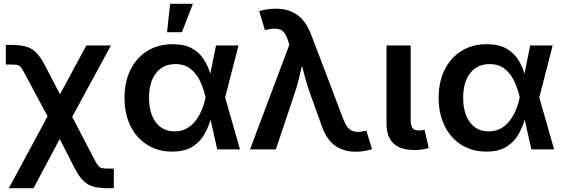

<svg xmlns="http://www.w3.org/2000/svg" viewBox="-20 -785 2966 1009"><path d="M26.4 204.1 230 -173.8 112.8 -393.1Q99.1 -418.5 91.1 -429.4Q83 -440.4 72 -443.1Q61 -445.8 39.6 -445.8H10.7V-548.8H39.6Q86.4 -548.8 117.2 -540Q147.9 -531.2 170.7 -508.1Q193.4 -484.9 215.8 -441.9L295.4 -289.6L433.6 -545.9H563L359.4 -170.9L476.1 52.7Q487.8 75.7 496.3 85.9Q504.9 96.2 516.6 98.6Q528.3 101.1 549.3 101.1H578.1V204.1H549.3Q502 204.1 471.2 195.8Q440.4 187.5 418 165.3Q395.5 143.1 373.5 101.1L293.9 -54.7L156.2 204.1Z M884.8 11.7Q810.1 11.7 753.7 -23.9Q697.3 -59.6 665.8 -123Q634.3 -186.5 634.3 -271Q634.3 -355.5 666 -418.9Q697.8 -482.4 754.6 -517.6Q811.5 -552.7 887.2 -552.7Q951.2 -552.7 991 -529.5Q1030.8 -506.3 1052.7 -470.7Q1074.7 -435.1 1085.4 -397.5L1115.2 -545.9H1233.4L1163.1 -272.9L1241.2 0H1121.6L1086.4 -156.2Q1075.7 -117.7 1053.7 -78.9Q1031.7 -40 991.5 -14.2Q951.2 11.7 884.8 11.7ZM1060.5 -272.9 1060.1 -274.4Q1051.8 -312.5 1034.2 -352.8Q1016.6 -393.1 984.6 -420.7Q952.6 -448.2 901.9 -448.2Q837.4 -448.2 800.3 -401.1Q763.2 -354 763.2 -271.5Q763.2 -189 799.1 -141.8Q835 -94.7 897.5 -94.7Q935.5 -94.7 963.6 -111.3Q991.7 -127.9 1011.2 -155Q1030.8 -182.1 1042.7 -212.9Q1054.7 -243.7 1060.1 -271.5ZM857.9 -615.7 874 -765.1H993.7L936 -615.7Z M1293.9 0 1500.5 -549.3 1493.7 -571.3Q1479 -618.2 1454.1 -628.9Q1429.2 -639.6 1385.3 -629.9L1372.1 -627L1342.3 -726.1Q1356 -731.9 1380.4 -735.6Q1404.8 -739.3 1429.7 -739.3Q1496.6 -739.3 1542.2 -707Q1587.9 -674.8 1615.7 -601.6L1784.2 -158.7Q1802.2 -110.8 1827.9 -98.9Q1853.5 -86.9 1890.6 -95.2L1905.3 -98.1L1935.1 -1.5Q1921.9 3.9 1898.4 8.1Q1875 12.2 1848.6 12.2Q1785.2 12.2 1740.2 -20Q1695.3 -52.2 1669.9 -126L1608.4 -296.9Q1595.7 -333 1585.7 -368.2Q1575.7 -403.3 1566.9 -439.5Q1558.6 -403.3 1550 -367.9Q1541.5 -332.5 1529.3 -296.9L1429.7 0Z M2160.2 3.4Q2084 3.4 2047.6 -31.5Q2011.2 -66.4 2011.2 -134.8V-545.9H2138.2V-155.8Q2138.2 -125.5 2147.2 -112.5Q2156.2 -99.6 2180.2 -99.6Q2192.9 -99.6 2199.5 -100.6Q2206.1 -101.6 2211.4 -103L2232.9 -6.8Q2221.2 -3.4 2202.1 0Q2183.1 3.4 2160.2 3.4Z M2535.6 11.7Q2460.9 11.7 2404.5 -23.9Q2348.1 -59.6 2316.7 -123Q2285.2 -186.5 2285.2 -271Q2285.2 -355.5 2316.9 -418.9Q2348.6 -482.4 2405.5 -517.6Q2462.4 -552.7 2538.1 -552.7Q2602.1 -552.7 2641.8 -529.5Q2681.6 -506.3 2703.6 -470.7Q2725.6 -435.1 2736.3 -397.5L2766.1 -545.9H2884.3L2814 -272.9L2892.1 0H2772.5L2737.3 -156.2Q2726.6 -117.7 2704.6 -78.9Q2682.6 -40 2642.3 -14.2Q2602.1 11.7 2535.6 11.7ZM2711.4 -272.9 2710.9 -274.4Q2702.6 -312.5 2685.1 -352.8Q2667.5 -393.1 2635.5 -420.7Q2603.5 -448.2 2552.7 -448.2Q2488.3 -448.2 2451.2 -401.1Q2414.1 -354 2414.1 -271.5Q2414.1 -189 2450 -141.8Q2485.8 -94.7 2548.3 -94.7Q2586.4 -94.7 2614.5 -111.3Q2642.6 -127.9 2662.1 -155Q2681.6 -182.1 2693.6 -212.9Q2705.6 -243.7 2710.9 -271.5Z"/></svg>

Font: Inter SemiBold
Style: Regular
Weight: 600
Designer: Rasmus Andersson
Foundry: rsms
Version: Version 4.001;git-9221beed3